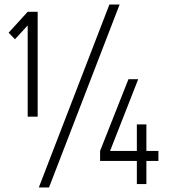

<svg xmlns="http://www.w3.org/2000/svg" viewBox="-20 -811 773 846"><path d="M102 -297V-759H146V-297ZM46 -638 18 -667 102 -759V-699ZM151 15 462 -791H507L196 15ZM421 -146 546 -462H589L465 -146ZM421 -102V-146H678V-102ZM583 0V-263H625V0Z"/></svg>

Font: Akshar Light Light
Style: Regular
Weight: 300
Version: Version 1.100